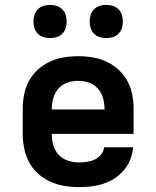

<svg xmlns="http://www.w3.org/2000/svg" viewBox="-20 -758 640 786"><path d="M303 8Q273 8 243 3Q213 -2 185.5 -14.5Q158 -27 135.5 -47.5Q113 -68 99 -94.5Q85 -121 79 -150.5Q73 -180 73 -210V-310Q73 -340 78.5 -369.5Q84 -399 98 -425.5Q112 -452 134.5 -472.5Q157 -493 184 -505.5Q211 -518 240.5 -523Q270 -528 300 -528Q330 -528 359.5 -523Q389 -518 416 -505.5Q443 -493 465.5 -472.5Q488 -452 502 -425.5Q516 -399 521.5 -369.5Q527 -340 527 -310V-210H192Q192 -187 198 -164.5Q204 -142 219.5 -125Q235 -108 257.5 -100.5Q280 -93 303 -93Q319 -93 336 -95.5Q353 -98 368 -105Q383 -112 394 -125.5Q405 -139 406 -155H525Q523 -130 513.5 -105.5Q504 -81 487.5 -61.5Q471 -42 449.5 -28Q428 -14 403.5 -6Q379 2 353.5 5Q328 8 303 8ZM192 -310H408Q408 -333 402 -355.5Q396 -378 381 -395Q366 -412 344.5 -419.5Q323 -427 300 -427Q277 -427 255.5 -419.5Q234 -412 219 -395Q204 -378 198 -355.5Q192 -333 192 -310ZM415 -602Q401 -602 388 -606Q375 -610 365 -620Q355 -630 351 -643Q347 -656 347 -670Q347 -684 351 -697Q355 -710 365 -720Q375 -730 388 -734Q401 -738 415 -738Q429 -738 442 -734Q455 -730 465 -720Q475 -710 479 -697Q483 -684 483 -670Q483 -656 479 -643Q475 -630 465 -620Q455 -610 442 -606Q429 -602 415 -602ZM185 -602Q171 -602 158 -606Q145 -610 135 -620Q125 -630 121 -643Q117 -656 117 -670Q117 -684 121 -697Q125 -710 135 -720Q145 -730 158 -734Q171 -738 185 -738Q199 -738 212 -734Q225 -730 235 -720Q245 -710 249 -697Q253 -684 253 -670Q253 -656 249 -643Q245 -630 235 -620Q225 -610 212 -606Q199 -602 185 -602Z"/></svg>

Font: Iosevka Book
Style: Bold
Weight: 700
Designer: Belleve Invis
Foundry: Belleve Invis
Version: Version 28.0.7; ttfautohint (v1.8.3)